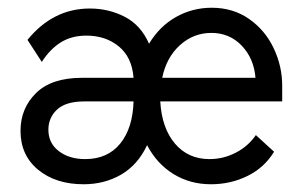

<svg xmlns="http://www.w3.org/2000/svg" viewBox="-20 -468 779 496"><path d="M709 -206H394Q398 -137 432 -97Q466 -57 521 -57Q557 -57 589 -73.5Q621 -90 641 -119L688 -76Q663 -35 619.5 -13.5Q576 8 525 8Q471 8 428 -18.5Q385 -45 360 -93Q336 -42 293 -17Q250 8 196 8Q124 8 78.5 -29.5Q33 -67 33 -130Q33 -188 73 -227.5Q113 -267 192 -267H325Q321 -320 287 -348Q253 -376 203 -376Q165 -376 137 -358.5Q109 -341 88 -308L51 -365Q117 -446 212 -446Q261 -446 302.5 -424.5Q344 -403 365 -355Q392 -400 434.5 -424Q477 -448 527 -448Q582 -448 623.5 -419Q665 -390 687 -343.5Q709 -297 709 -247ZM399 -267H640Q636 -317 604.5 -350Q573 -383 526 -383Q480 -383 445 -351.5Q410 -320 399 -267ZM325 -206H198Q150 -206 127.5 -185Q105 -164 105 -133Q105 -98 132 -77.5Q159 -57 200 -57Q258 -57 290.5 -97Q323 -137 325 -206Z"/></svg>

Font: Tilda Sans
Style: Regular
Weight: 400
Designer: ParaType Ltd
Foundry: ParaType Ltd
Version: Version 1.002W